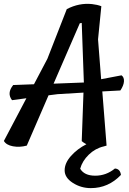

<svg xmlns="http://www.w3.org/2000/svg" viewBox="-26 -756 662 989"><path d="M523 -6 509 -2Q465 8 431.5 40.5Q398 73 387 113Q408 149 464.5 149Q521 149 566 112Q593 114 597 145Q532 213 442 213Q391 213 349 186Q307 159 307 121.5Q307 84 339.5 47.5Q372 11 419 -13Q404 -21 395 -29L404 -279L271 -271L224 -265L112 -6Q75 4 40.5 -2.5Q6 -9 -6 -30L110 -250L36 -240Q8 -276 42 -318L149 -322L218 -453L318 -709Q381 -742 448 -735Q475 -732 496 -724L479 -553L495 -348L600 -368Q614 -358 612.5 -336.5Q611 -315 594 -290L501 -285ZM250 -325 405 -331H406L395 -638L385 -636Z"/></svg>

Font: Tillana Medium
Style: Regular
Weight: 500
Designer: Lipi Raval (Devanagari, Latin), Jonny Pinhorn (Latin)
Foundry: Indian Type Foundry
Version: Version 2.003;PS 1.0;hotconv 1.0.79;makeotf.lib2.5.61930; tt